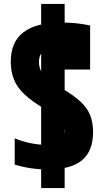

<svg xmlns="http://www.w3.org/2000/svg" viewBox="-20 -855 540 980"><path d="M190 105V-365H310V105ZM190 -365V-835H310V-365ZM224 10Q179 10 136 3.5Q93 -3 55 -15V-149Q91 -134 132.5 -125Q174 -116 210 -116Q259 -116 285 -133.5Q311 -151 311 -185Q311 -205 301.5 -222.5Q292 -240 269.5 -258.5Q247 -277 208 -299Q144 -337 106 -372.5Q68 -408 51.5 -448.5Q35 -489 35 -540Q35 -642 100.5 -691Q166 -740 293 -740Q328 -740 365.5 -736.5Q403 -733 440 -725V-500H300V-671L349 -610Q334 -612 318 -613Q302 -614 289 -614Q230 -614 204.5 -596.5Q179 -579 179 -538Q179 -513 189.5 -492Q200 -471 225.5 -450.5Q251 -430 294 -405Q354 -370 389.5 -337.5Q425 -305 440 -267.5Q455 -230 455 -181Q455 -84 398.5 -37Q342 10 224 10Z"/></svg>

Font: M PLUS Code Latin
Style: Bold
Weight: 700
Designer: Coji Morishita
Foundry: UNDERFOREST DESIGN
Version: Version 1.002; ttfautohint (v1.8.3)